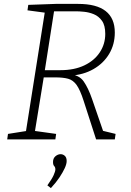

<svg xmlns="http://www.w3.org/2000/svg" viewBox="-20 -715 672 985"><path d="M17 0 21 -28 122 -44 112 -34 211 -660 218 -649 121 -662 125 -690 265 -695H381Q569 -695 569 -548Q569 -487 540 -438.5Q511 -390 459.5 -360.5Q408 -331 342 -327L336 -334Q386 -331 409.5 -297Q433 -263 452 -208L512 -34L499 -46L573 -28L569 0H473L409 -198Q391 -254 373 -279Q355 -304 329.5 -311Q304 -318 264 -318H194L206 -328L158 -34L153 -44L268 -28L264 0ZM208 -342 201 -355H290Q361 -355 412.5 -379.5Q464 -404 492 -446.5Q520 -489 520 -541Q520 -585 503 -608.5Q486 -632 461.5 -642Q437 -652 412 -654.5Q387 -657 371 -657H248L259 -668ZM241 250 223 236Q246 204 255 184Q264 164 264 154Q264 143 258 137Q252 131 252 116Q252 97 264.5 86.5Q277 76 291 76Q303 76 312.5 84.5Q322 93 322 111Q322 126 312.5 147Q303 168 285.5 194.5Q268 221 241 250Z"/></svg>

Font: Bitter Thin Light
Style: Italic
Weight: 300
Italic angle: -9°
Version: Version 2.002